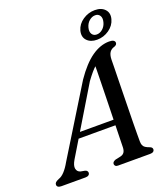

<svg xmlns="http://www.w3.org/2000/svg" viewBox="-191 -1027 993 1139"><g transform="rotate(-20 306.0 -457.0)"><path d="M125.5 -122Q106.5 -90 110.5 -69.8Q114.5 -49.5 134.5 -43.5L161.5 -38.5Q170.5 -36 174.2 -31Q178 -26 178 -20.5Q178 -11 170.8 -5.5Q163.5 0 150.5 0H-1Q-15 0 -22 -5Q-29 -10 -29 -19Q-29 -27.5 -22.8 -33.5Q-16.5 -39.5 -1 -46Q17 -51.5 36 -71.8Q55 -92 74 -126L335.5 -550.5Q392 -633 447 -671.5Q502 -710 557.5 -710Q577 -710 585.2 -704.2Q593.5 -698.5 593.5 -690Q593.5 -683 589.5 -678.2Q585.5 -673.5 576.5 -670Q557 -665 546.2 -649.8Q535.5 -634.5 534.5 -605.5Q534.5 -587.5 533.8 -554.8Q533 -522 532.2 -479.8Q531.5 -437.5 530.5 -390.8Q529.5 -344 528.8 -297.8Q528 -251.5 527.2 -210.2Q526.5 -169 526.5 -138Q526.5 -107 526.5 -91.5Q526.5 -76.5 530.5 -66.5Q534.5 -56.5 544.2 -50Q554 -43.5 571 -37.5Q586 -32 586 -19.5Q586 -11 579.2 -5.5Q572.5 0 559 0H356Q345 0 339.8 -5.2Q334.5 -10.5 334.5 -17.5Q334.5 -25 339.8 -30Q345 -35 354.5 -38.5L389 -46Q404.5 -50 412 -61.2Q419.5 -72.5 420 -91.5Q420.5 -109.5 421.2 -142.2Q422 -175 423 -217Q424 -259 425.2 -306Q426.5 -353 427.5 -400.8Q428.5 -448.5 429.5 -491.8Q430.5 -535 431 -570Q431.5 -605 431.5 -626L454.5 -618Q446.5 -613 434.2 -602.5Q422 -592 406.5 -574Q391 -556 370.5 -528ZM165 -230 177.5 -265H459L455.5 -230ZM495.5 -744Q454.5 -744 432.2 -767.8Q410 -791.5 420 -829.5Q430.5 -867 465.2 -890.5Q500 -914 541 -914Q582.5 -914 604.2 -890.2Q626 -866.5 616 -829.5Q606 -792 571.5 -768Q537 -744 495.5 -744ZM533 -884.5Q513 -884.5 495.2 -869.5Q477.5 -854.5 471 -829.5Q464.5 -805 474.2 -789.5Q484 -774 504 -774Q524.5 -774 542 -789.5Q559.5 -805 565.5 -829.5Q572 -854.5 562.2 -869.5Q552.5 -884.5 533 -884.5Z"/></g></svg>

Font: Fraunces
Style: Italic
Weight: 400
Italic angle: -16°
Version: Version 1.000;[b76b70a41]